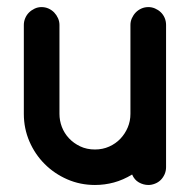

<svg xmlns="http://www.w3.org/2000/svg" viewBox="-20 -527 541 547"><path d="M356.4 -29.8Q330.6 -14.2 304.4 -7.1Q278.3 0 250.5 0Q208.5 0 171.6 -16.1Q134.8 -32.2 107.2 -59.8Q79.6 -87.4 63.7 -124.3Q47.9 -161.1 47.9 -202.6V-456.1Q47.9 -465.8 51.8 -475.1Q55.7 -484.4 62.5 -491.2Q69.3 -498 78.6 -502.4Q87.9 -506.8 98.1 -506.8Q108.9 -506.8 118.2 -502.7Q127.4 -498.5 134.3 -491.5Q141.1 -484.4 145.3 -475.1Q149.4 -465.8 149.4 -456.1V-202.6Q149.4 -183.6 156.2 -165.5Q163.1 -147.5 176.3 -133.3Q189.5 -119.1 208.3 -110.1Q227.1 -101.1 250.5 -101.1Q272.5 -101.1 291 -109.4Q309.6 -117.7 323 -131.8Q336.4 -146 344 -164.1Q351.6 -182.1 351.6 -202.6V-456.1Q351.6 -465.8 355.7 -475.1Q359.9 -484.4 366.7 -491.5Q373.5 -498.5 382.8 -502.7Q392.1 -506.8 402.8 -506.8Q412.6 -506.8 421.6 -502.9Q430.7 -499 437.7 -492.4Q444.8 -485.8 449 -476.3Q453.1 -466.8 453.1 -456.1V-202.6V-50.8Q453.1 -39.6 448.7 -30Q444.3 -20.5 437.5 -13.9Q430.7 -7.3 421.4 -3.7Q412.1 0 402.8 0Q388.7 0 375.7 -7.3Q362.8 -14.6 356.4 -29.8Z"/></svg>

Font: TGL 0-17
Style: Regular
Weight: 400
Designer: Peter Wiegel
Foundry: Peter Wiegel
Version: Version 1.003 2010